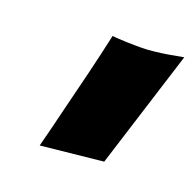

<svg xmlns="http://www.w3.org/2000/svg" viewBox="-71 -863 483 476"><g transform="rotate(20 170.0 -625.0)"><path d="M78 -461Q92 -515 105 -569Q117 -616 130.5 -672Q144 -728 155 -778Q161 -777 172 -776.5Q183 -776 194 -775.5Q205 -775 216 -775Q227 -775 232 -775Q246 -775 264.5 -777Q283 -779 301 -782Q319 -785 340 -789L242 -478Z"/></g></svg>

Font: Bangers
Style: Regular
Weight: 400
Designer: vernon adams
Foundry: Vernon Adams
Version: Version 2.000